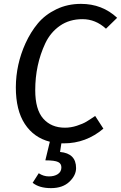

<svg xmlns="http://www.w3.org/2000/svg" viewBox="-20 -721 619 982"><path d="M287.1 56.2Q369.1 63.5 369.1 138.7Q369.1 175.8 335 208.5Q300.8 241.2 240.7 241.2Q180.7 241.2 147 213.9L178.2 165Q202.1 181.2 230 181.2Q257.8 181.2 275.4 169.7Q293 158.2 293.9 137.2Q294.9 116.2 277.3 107.7Q259.8 99.1 211.9 99.1L234.9 3.9Q152.8 -17.1 106.9 -87.2Q61 -157.2 61 -274.4Q61.5 -391.6 110.4 -499.5Q136.7 -557.1 173.8 -601.6Q210.9 -646 268.1 -673.6Q325.2 -701.2 394 -701.2Q502.9 -701.2 579.1 -629.9L522 -574.2Q468.8 -623 401.9 -623Q335 -623 286.4 -589.1Q237.8 -555.2 211.4 -499Q160.2 -389.6 160.2 -259.8Q160.2 -160.6 201.2 -114.3Q242.2 -67.9 312 -67.9Q342.8 -67.9 373.3 -77.9Q403.8 -87.9 421.4 -98.4Q439 -108.9 466.8 -127.9L508.8 -63Q419.9 12.2 306.2 12.2H293.9Z"/></svg>

Font: FiraSans-Italic
Style: Italic
Weight: 400
Italic angle: -8°
Designer: Carrois Corporate & Edenspiekermann AG
Foundry: Carrois Corporate GbR & Edenspiekermann AG
Version: Version 3.106;PS 003.106;hotconv 1.0.70;makeotf.lib2.5.58329